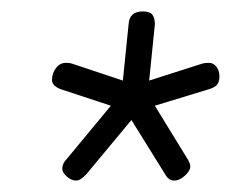

<svg xmlns="http://www.w3.org/2000/svg" viewBox="-20 -729 413 336"><path d="M89 -434Q89 -443 97 -451L174 -544L86 -573Q71 -579 71 -589Q71 -601 78 -610Q85 -619 95 -619Q102 -619 105 -618L195 -588L205 -686Q206 -709 230 -709Q242 -709 246.5 -703.5Q251 -698 251 -686L241 -588L335 -618Q339 -619 346 -619Q353 -619 358.5 -612.5Q364 -606 364 -595Q364 -586 360 -581Q356 -576 346 -573L251 -544L308 -451Q313 -443 313 -438Q313 -430 303.5 -421.5Q294 -413 285 -413Q275 -413 269 -424L210 -519L131 -424Q121 -413 113 -413Q105 -413 97 -420Q89 -427 89 -434Z"/></svg>

Font: Asap-MediumItalic
Style: Italic
Weight: 500
Italic angle: -6°
Designer: Pablo Cosgaya
Foundry: Omnibus-Type
Version: Version 2.000; ttfautohint (v1.8)